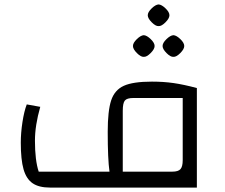

<svg xmlns="http://www.w3.org/2000/svg" viewBox="-20 -848 1016 868"><path d="M74 -203Q74 -247 81.5 -296Q89 -345 101 -376L162 -365Q138 -281 138 -212Q138 -123 155 -72H475Q467 -128 467 -252Q467 -347 482.5 -394Q498 -441 539.5 -460Q581 -479 667 -479Q719 -479 764.5 -472.5Q810 -466 870 -450V0H206Q156 0 127.5 -19.5Q99 -39 86.5 -82.5Q74 -126 74 -203ZM806 -124V-405H583Q554 -405 544.5 -393.5Q535 -382 535 -347V-72H759Q786 -72 796 -83.5Q806 -95 806 -124ZM581 -640Q581 -654 598.5 -671Q616 -688 630 -689Q644 -688 661.5 -671Q679 -654 679 -640Q679 -626 661 -608Q643 -590 630 -591Q617 -590 599 -608Q581 -626 581 -640ZM715 -640Q715 -654 732.5 -671Q750 -688 764 -689Q778 -688 795.5 -671Q813 -654 813 -640Q813 -626 795 -608Q777 -590 764 -591Q751 -590 733 -608Q715 -626 715 -640ZM648 -779Q648 -793 665.5 -810Q683 -827 697 -828Q711 -827 728.5 -810Q746 -793 746 -779Q746 -765 728 -747Q710 -729 697 -730Q684 -729 666 -747Q648 -765 648 -779Z"/></svg>

Font: Changa Light
Style: Regular
Weight: 300
Designer: Eduardo Rodriguez Tunni
Foundry: Eduardo Rodriguez Tunni
Version: Version 2.002; ttfautohint (v1.5) -l 8 -r 50 -G 110 -x 14 -H